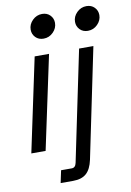

<svg xmlns="http://www.w3.org/2000/svg" viewBox="-101 -814 728 1066"><g transform="rotate(-10 263.0 -280.5)"><path d="M213.4 -527.3 101.1 0H20.5L132.3 -527.3ZM198.7 -615.7Q170.9 -615.7 153.6 -633.5Q136.2 -651.4 136.2 -676.8Q136.2 -707 159.2 -729.7Q182.1 -752.4 213.4 -752.4Q241.2 -752.4 258.5 -734.6Q275.9 -716.8 275.9 -691.4Q275.9 -661.6 253.2 -638.7Q230.5 -615.7 198.7 -615.7ZM152.3 190.4 167 120.6H227.1Q248 120.6 253.4 94.7L382.8 -527.3H463.4L335 91.8Q324.2 142.6 297.9 166.5Q271.5 190.4 223.1 190.4ZM448.7 -615.7Q420.9 -615.7 403.6 -633.5Q386.2 -651.4 386.2 -676.8Q386.2 -707 409.2 -729.7Q432.1 -752.4 463.4 -752.4Q491.2 -752.4 508.5 -734.6Q525.9 -716.8 525.9 -691.4Q525.9 -661.6 503.2 -638.7Q480.5 -615.7 448.7 -615.7Z"/></g></svg>

Font: Schibsted Grotesk
Style: Italic
Weight: 400
Italic angle: -12°
Designer: Bakken & Baeck AS, Henrik Kongsvoll
Foundry: Schibsted ASA
Version: Version 1.100; ttfautohint (v1.8.4.7-5d5b);gftools[0.9.25]